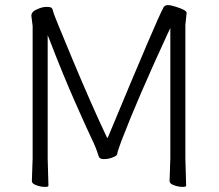

<svg xmlns="http://www.w3.org/2000/svg" viewBox="-20 -727 857 753"><path d="M157 6Q139 6 121 -1Q105 -7 105 -17L108 -106V-624V-625L103 -665Q103 -681 124 -690Q146 -700 161 -700Q176 -700 181 -697Q186 -694 188 -683Q191 -669 264 -495Q337 -320 396 -195L401 -185L406 -195Q601 -664 620 -695V-696Q626 -707 637 -707Q650 -707 668 -701Q711 -688 712 -677L707 -629V-628V-105L710 1Q710 6 697 6Q679 6 661 -1Q645 -7 645 -17L648 -106V-594V-617L638 -596Q520 -341 456 -174Q440 -131 440 -124Q440 -117 425 -111Q408 -103 387 -103Q370 -103 367 -114Q356 -150 339 -184Q323 -217 275 -325.5Q227 -434 177 -564L167 -589V-562V-105L170 1Q170 6 157 6Z"/></svg>

Font: LXGW WenKai TC Light
Style: Regular
Weight: 300
Designer: LXGW / Fontworks Inc.
Foundry: LXGW / Fontworks Inc.
Version: Version 1.330